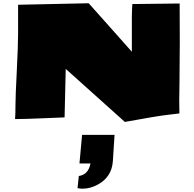

<svg xmlns="http://www.w3.org/2000/svg" viewBox="-20 -728 1196 1181"><path d="M488.3 432.6Q468.8 432.6 457 429.2L464.8 354.5Q523.4 346.7 536.6 277.3H468.8L484.9 101.6H684.6L674.3 262.2Q668 361.3 580.1 408.2Q534.2 432.6 488.3 432.6ZM91.3 -698.7 525.4 -708Q530.8 -701.7 621.6 -600.3Q712.4 -499 791 -409.7V-624.5Q792 -679.7 793.9 -703.1L1085 -706.5L1085.9 -467.8Q1085.9 -379.4 1084 -222.2L1082.5 -111.3L1083.5 -30.3Q1073.2 -28.3 1012 -21.7Q950.7 -15.1 748 22L384.3 -304.2Q377.4 -37.1 377.4 -11.2V-5.9Q352.5 -5.4 242.4 -0.5Q132.3 4.4 72.8 4.4Q75.2 -31.2 75.2 -83.7Q75.2 -136.2 83.3 -291.7Q91.3 -447.3 91.3 -525.9Z"/></svg>

Font: Seymour One
Style: Book
Weight: 400
Designer: vernon adams
Foundry: vernon adams
Version: Version 1.000; ttfautohint (v0.93) -l 8 -r 50 -G 200 -x 0 -w